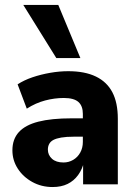

<svg xmlns="http://www.w3.org/2000/svg" viewBox="-20 -743 543 774"><path d="M192 11Q147 11 110 -9.5Q73 -30 51.5 -63.5Q30 -97 30 -137Q30 -182 56 -210.5Q82 -239 134.5 -252.5Q187 -266 269 -266H328V-192H278Q247 -192 227 -188.5Q207 -185 195.5 -179Q184 -173 178.5 -163Q173 -153 173 -140Q173 -118 189.5 -103Q206 -88 236 -88Q257 -88 275 -98.5Q293 -109 303.5 -128Q314 -147 314 -171V-284Q314 -316 296 -332Q278 -348 237 -348Q200 -348 162 -338Q124 -328 88 -305L51 -403Q77 -420 111 -431.5Q145 -443 182.5 -449.5Q220 -456 255 -456Q322 -456 366.5 -434.5Q411 -413 433 -371Q455 -329 455 -264V0H315V-92H319Q312 -61 295 -37.5Q278 -14 252.5 -1.5Q227 11 192 11ZM207 -509 74 -723H215L304 -509Z"/></svg>

Font: Nunito Sans 12pt ExtraLight
Style: Weight 830 Width 84 Optical size 12.0 YTLC 445
Weight: 830
Width: 4
Designer: Vernon Adams
Foundry: Vernon Adams
Version: Version 3.101;gftools[0.9.27]